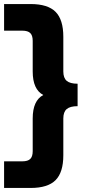

<svg xmlns="http://www.w3.org/2000/svg" viewBox="-20 -720 430 940"><path d="M140.1 20V-140.1Q140.1 -227.5 191.9 -254.9Q140.1 -282.2 140.1 -370.1V-520Q140.1 -546.4 128.2 -558.1Q116.2 -569.8 89.8 -569.8H0V-700.2H129.9Q213.9 -700.2 252 -662.1Q290 -624 290 -540V-370.1Q290 -338.4 306.6 -324.2Q323.2 -310.1 359.9 -310.1V-200.2Q323.2 -200.2 306.6 -186Q290 -171.9 290 -140.1V40Q290 124 252 162.1Q213.9 200.2 129.9 200.2H0V69.8H89.8Q116.2 69.8 128.2 58.1Q140.1 46.4 140.1 20Z"/></svg>

Font: Fivo Sans Heavy
Style: Regular
Weight: 900
Designer: Alexander Slobzheninov
Foundry: Alexander Slobzheninov
Version: 1.0